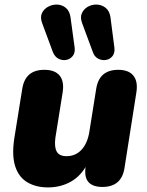

<svg xmlns="http://www.w3.org/2000/svg" viewBox="-20 -805 641 836"><path d="M189 11Q137 11 99.5 -11Q62 -33 46.5 -80Q31 -127 42 -201L77 -419Q84 -461 108 -481Q132 -501 173 -501Q219 -501 239.5 -476Q260 -451 253 -404L221 -204Q216 -165 227 -145Q238 -125 270 -125Q309 -125 335 -153Q361 -181 369 -231L399 -419Q406 -461 430 -481Q454 -501 495 -501Q540 -501 560.5 -476Q581 -451 574 -404L522 -73Q509 9 426 9Q384 9 365 -12.5Q346 -34 353 -81L361 -135L360 -91Q333 -39 288.5 -14Q244 11 189 11ZM384 -579 338 -703Q328 -729 336.5 -747.5Q345 -766 363 -776Q381 -786 402.5 -785Q424 -784 440.5 -770.5Q457 -757 461 -730L478 -598Q481 -575 470 -561Q459 -547 441.5 -544Q424 -541 407.5 -549.5Q391 -558 384 -579ZM210 -579 164 -703Q154 -729 162.5 -747.5Q171 -766 190 -776Q209 -786 230 -785Q251 -784 267 -770.5Q283 -757 287 -730L305 -598Q308 -575 296.5 -561Q285 -547 268 -544Q251 -541 234.5 -549.5Q218 -558 210 -579Z"/></svg>

Font: Nunito ExtraLight Black
Style: Italic
Weight: 900
Italic angle: -9°
Version: Version 3.602